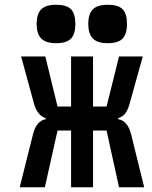

<svg xmlns="http://www.w3.org/2000/svg" viewBox="-20 -789 640 809"><path d="M173 -287V-291Q137 -301.5 122.5 -355L69 -551H171L222.5 -340H279.5V-551H372V-340H429L481.5 -551H581.5L527 -355Q519 -326 508 -311.5Q497 -297 477.5 -291V-287Q498.5 -283.5 512 -267.2Q525.5 -251 533 -221L587.5 0H481.5L429 -239H372V0H279.5V-239H222.5L169 0H63L118.5 -221Q132.5 -279.5 173 -287ZM134.5 -688Q134.5 -731 154 -750Q173.5 -769 216.5 -769Q260.5 -769 279 -750.2Q297.5 -731.5 297.5 -688Q297.5 -645 278.8 -626Q260 -607 216.5 -607Q174 -607 154.2 -626.2Q134.5 -645.5 134.5 -688ZM352 -688Q352 -731 371.5 -750Q391 -769 434 -769Q478 -769 496.5 -750.2Q515 -731.5 515 -688Q515 -645 496.2 -626Q477.5 -607 434 -607Q391.5 -607 371.8 -626.2Q352 -645.5 352 -688Z"/></svg>

Font: JuliaMono
Style: Bold
Weight: 700
Monospace: yes
Designer: cormullion
Foundry: corm
Version: Version 0.055; ttfautohint (v1.8.4)